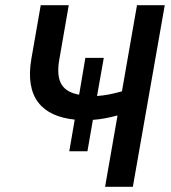

<svg xmlns="http://www.w3.org/2000/svg" viewBox="-20 -720 660 740"><path d="M247 -137H317L338 -258C368 -260 399 -266 433 -275L385 0H492L615 -700H508L450 -368C414 -358 385 -352 354 -350L380 -497H309L285 -355C225 -366 192 -400 209 -493L245 -700H137L101 -494C75 -344 142 -272 268 -259Z"/></svg>

Font: Fixel Text 20240404 Medium
Style: Italic
Weight: 500
Width: 4
Italic angle: -10°
Designer: AlfaBravo + MacPaw
Foundry: Kyrylo Tkachov, Marchela Mozhyna, Serhii Makarenko, Maria Weinstein, Zakhar Kryvoshyya
Version: Version 1.211;Glyphs 3.2 (3225)